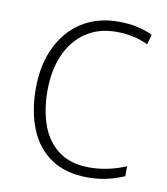

<svg xmlns="http://www.w3.org/2000/svg" viewBox="-68 -598 580 665"><g transform="rotate(10 222.5 -265.0)"><path d="M284 10Q207 10 156 -24Q105 -58 79.5 -119.5Q54 -181 54 -262Q54 -346 84 -408.5Q114 -471 168.5 -505.5Q223 -540 297 -540Q332 -540 362 -533.5Q392 -527 417 -515L407 -480Q380 -493 351.5 -498.5Q323 -504 296 -504Q233 -504 188 -473.5Q143 -443 119 -388.5Q95 -334 95 -262Q95 -194 114.5 -140.5Q134 -87 176 -56Q218 -25 283 -25Q319 -25 352 -32.5Q385 -40 412 -52V-17Q388 -6 355.5 2Q323 10 284 10Z"/></g></svg>

Font: Noto Sans Disp ExtLt
Style: Regular
Weight: 200
Designer: Monotype Design Team
Foundry: Monotype Imaging Inc.
Version: Version 2.000;GOOG;noto-source:20170915:90ef993387c0